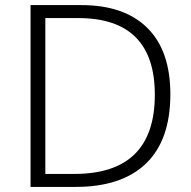

<svg xmlns="http://www.w3.org/2000/svg" viewBox="-20 -827 751 754"><path d="M649 -457Q649 -277 553.5 -185Q458 -93 277 -93H100V-807H299Q468 -807 558.5 -717.5Q649 -628 649 -457ZM588 -455Q588 -756 287 -756H158V-144H272Q588 -144 588 -455Z"/></svg>

Font: Noto Sans Kannada UI Light
Style: Regular
Weight: 300
Designer: Jelle Bosma - Monotype Design Team
Foundry: Monotype Imaging Inc.
Version: Version 2.005; ttfautohint (v1.8.4.7-5d5b)